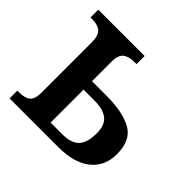

<svg xmlns="http://www.w3.org/2000/svg" viewBox="-138 -678 820 820"><g transform="rotate(45 271.5 -268.0)"><path d="M18 -47H28Q64 -47 80.5 -61Q97 -75 97 -112V-420Q97 -459 79.5 -474Q62 -489 28 -489H18V-536H298V-487H286Q251 -487 233 -472.5Q215 -458 215 -420V-301H303Q401 -301 456 -270.5Q511 -240 511 -156Q511 -83 459.5 -41.5Q408 0 312 0H18ZM286 -51Q339 -51 363 -76Q387 -101 387 -159Q387 -207 360.5 -228.5Q334 -250 282 -250H215V-51Z"/></g></svg>

Font: Noto Serif NarrowSemiBold
Style: Regular
Weight: 600
Width: 4
Designer: Monotype Design Team
Foundry: Monotype Imaging Inc.
Version: Version 1.001